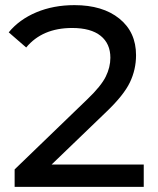

<svg xmlns="http://www.w3.org/2000/svg" viewBox="-20 -728 614 748"><path d="M395 -293 181 -87H540V0H37V-68L322 -343Q374 -393 392 -429.5Q410 -466 410 -503Q410 -558 372 -588.5Q334 -619 261 -619Q145 -619 82 -543L14 -602Q55 -652 121.5 -680Q188 -708 270 -708Q380 -708 445 -655.5Q510 -603 510 -513Q510 -457 486 -407Q462 -357 395 -293Z"/></svg>

Font: false
Style: Regular
Weight: 500
Designer: Julieta Ulanovsky
Foundry: Julieta Ulanovsky
Version: Version 7.222;hotconv 1.0.109;makeotfexe 2.5.65596